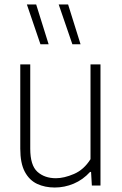

<svg xmlns="http://www.w3.org/2000/svg" viewBox="-20 -828 545 857"><path d="M224.5 9Q180.5 9 145.8 -7.2Q111 -23.5 90.8 -61.2Q70.5 -99 70.5 -164.5V-540.5H115V-164.5Q115 -90 147 -61.2Q179 -32.5 229.5 -32.5Q266 -32.5 310.2 -51.5Q354.5 -70.5 384 -117.5V-540.5H428.5V0H390L386.5 -60.5H382Q350 -25.5 309 -8.2Q268 9 224.5 9ZM303 -630.5 242 -808H284L339.5 -630.5ZM160.5 -630.5 100 -808H141.5L197 -630.5Z"/></svg>

Font: Encode Sans SemiCondensed SemiCondensed ExtraLight
Style: Regular
Weight: 200
Width: 4
Designer: Multiple Designers
Foundry: Impallari Type
Version: Version 3.000; ttfautohint (v1.8.3) -l 8 -r 50 -G 200 -x 14 